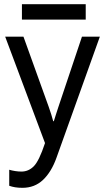

<svg xmlns="http://www.w3.org/2000/svg" viewBox="-20 -690 500 923"><path d="M24.4 203.1Q38.1 208 53.2 210.4Q68.4 212.9 87.9 212.9Q146.5 212.9 186.8 174.8Q227.1 136.7 251.5 68.4L460 -513.7H374L260.7 -175.8Q254.4 -156.2 248.8 -139.2Q243.2 -122.1 238.8 -107.4H235.8Q231.9 -122.1 226.6 -139.2Q221.2 -156.2 214.4 -175.8L92.8 -513.7H4.9L196.3 -2.4V-2Q168 83.5 142.6 109.1Q117.2 134.8 83 134.8Q68.4 134.8 52.7 132.3Q37.1 129.9 24.4 126ZM392.1 -669.9H85.4V-595.7H392.1Z"/></svg>

Font: Roboto Flex
Style: Regular
Weight: 400
Designer: Berlow after Robertson
Foundry: Google
Version: Version 3.200;gftools[0.9.32]